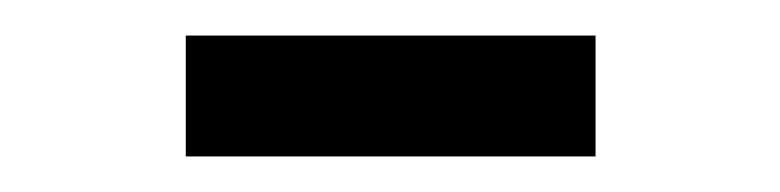

<svg xmlns="http://www.w3.org/2000/svg" viewBox="-20 -352 439 108"><path d="M84.5 -264V-332H315V-264Z"/></svg>

Font: Overpass Light
Style: Regular
Weight: 300
Designer: Delve Withrington, Dave Bailey, Thomas Jockin
Foundry: Delve Fonts LLC
Version: Version 4.000; ttfautohint (v1.8.3)